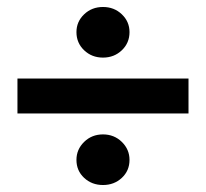

<svg xmlns="http://www.w3.org/2000/svg" viewBox="-20 -595 590 550"><path d="M275 -65Q243 -65 221 -85.5Q199 -106 199 -137Q199 -167 221 -188.5Q243 -210 275 -210Q307 -210 329 -188.5Q351 -167 351 -137Q351 -106 329 -85.5Q307 -65 275 -65ZM275 -430Q243 -430 221 -451Q199 -472 199 -503Q199 -533 221 -554Q243 -575 275 -575Q307 -575 329 -554Q351 -533 351 -503Q351 -472 329 -451Q307 -430 275 -430ZM520 -270H30V-370H520Z"/></svg>

Font: Source Serif Pro Black
Style: Regular
Weight: 900
Designer: Frank Grießhammer
Foundry: Adobe Systems Incorporated
Version: Version 3.001;hotconv 1.0.111;makeotfexe 2.5.65597